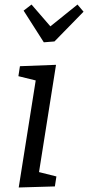

<svg xmlns="http://www.w3.org/2000/svg" viewBox="-20 -814 384 837"><path d="M61.6 3.3 141.9 -502.7 170.3 -454.8 60.2 -481.9 66.9 -525.4 224.2 -531.4 143.9 -24.7 117.8 -71.9 225.9 -44.8 219.2 -1.3ZM317.8 -794.2 344.2 -763 217.5 -633.3 171 -629.6 82.9 -767.7 117.4 -794.2 220.8 -674.7 172.3 -677.1Z"/></svg>

Font: Bitter Thin
Style: Italic
Weight: 100
Italic angle: -9°
Designer: Sol Matas, and Bitter project Authors
Foundry: Sol Matas
Version: Version 2.002